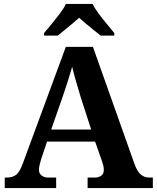

<svg xmlns="http://www.w3.org/2000/svg" viewBox="-20 -951 793 971"><path d="M4 0V-53H16Q43 -53 61.5 -67Q80 -81 96 -126L313 -714H450L659 -125Q674 -83 692.5 -68Q711 -53 735 -53H753V0H423V-53H462Q477 -53 491 -62Q505 -71 505 -92Q505 -104 502 -115.5Q499 -127 496 -135L461 -235H218L189 -149Q185 -137 181 -120.5Q177 -104 177 -92Q177 -73 191 -63Q205 -53 222 -53H264V0ZM239 -296H441L388 -460Q378 -494 365.5 -536Q353 -578 345 -613Q336 -581 323 -540.5Q310 -500 298 -465ZM203 -784Q219 -803 240.5 -829Q262 -855 282.5 -882Q303 -909 313 -931H448Q459 -909 479 -882Q499 -855 521 -829Q543 -803 558 -784V-771H489Q475 -782 455 -798Q435 -814 415 -831Q395 -848 380 -861Q358 -841 325.5 -814.5Q293 -788 272 -771H203Z"/></svg>

Font: Noto Serif Thai
Style: Bold
Weight: 700
Designer: Monotype Design Team
Foundry: Monotype Imaging Inc.
Version: Version 2.002; ttfautohint (v1.8.4.7-5d5b)